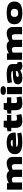

<svg xmlns="http://www.w3.org/2000/svg" viewBox="3044 -3863 829 6957"><g transform="rotate(-90 3458.5 -384.5)"><path d="M64 0V-547H298V-478Q370 -517 431 -537Q492 -557 552 -557Q628 -557 671 -535.5Q714 -514 740 -469Q801 -500 848 -519.5Q895 -539 937 -548Q979 -557 1027 -557Q1099 -557 1149 -529Q1199 -501 1225 -454Q1251 -407 1251 -349V0H990V-256Q990 -307 971 -338.5Q952 -370 902 -370Q873 -370 845 -361Q817 -352 785 -339Q787 -325 787.5 -311.5Q788 -298 788 -285V0H527V-256Q527 -305 507 -336.5Q487 -368 436 -368Q409 -368 382 -360Q355 -352 325 -338V0Z M1775 10Q1647 10 1551.5 -15.5Q1456 -41 1403 -100.5Q1350 -160 1350 -264Q1350 -343 1384.5 -399Q1419 -455 1478.5 -490Q1538 -525 1613 -541Q1688 -557 1769 -557Q1952 -557 2042 -493Q2132 -429 2132 -292Q2132 -280 2132 -262.5Q2132 -245 2130 -231Q2049 -227 1924 -221Q1799 -215 1619 -211Q1618 -209 1618 -205Q1619 -177 1663 -161Q1707 -145 1803 -145Q1865 -145 1942.5 -152.5Q2020 -160 2107 -175L2133 -27Q2049 -8 1964 1Q1879 10 1775 10ZM1620 -335Q1693 -337 1761.5 -339Q1830 -341 1873 -342Q1868 -374 1841.5 -392Q1815 -410 1756 -410Q1707 -410 1670.5 -392.5Q1634 -375 1620 -335Z M2550 10Q2473 10 2418 -12Q2363 -34 2333 -88Q2303 -142 2303 -237V-390H2181V-529L2303 -547L2329 -665H2563V-547H2771V-390H2563V-249Q2563 -213 2580.5 -197.5Q2598 -182 2638 -182Q2665 -182 2695.5 -187.5Q2726 -193 2771 -202L2801 -23Q2734 -8 2675 1Q2616 10 2550 10Z M3189 10Q3112 10 3057 -12Q3002 -34 2972 -88Q2942 -142 2942 -237V-390H2820V-529L2942 -547L2968 -665H3202V-547H3410V-390H3202V-249Q3202 -213 3219.5 -197.5Q3237 -182 3277 -182Q3304 -182 3334.5 -187.5Q3365 -193 3410 -202L3440 -23Q3373 -8 3314 1Q3255 10 3189 10Z M3657 -585Q3572 -585 3536 -609.5Q3500 -634 3500 -682Q3500 -730 3536 -754.5Q3572 -779 3657 -779Q3743 -779 3778.5 -754.5Q3814 -730 3814 -682Q3814 -634 3778.5 -609.5Q3743 -585 3657 -585ZM3527 0V-547H3788V0Z M3882 -159Q3882 -213 3907.5 -247Q3933 -281 3989.5 -299.5Q4046 -318 4137.5 -326Q4229 -334 4361 -336V-346Q4361 -373 4324.5 -383.5Q4288 -394 4214 -394Q4176 -394 4128 -389.5Q4080 -385 4033 -377.5Q3986 -370 3952 -363L3924 -522Q3992 -537 4071.5 -547Q4151 -557 4231 -557Q4435 -557 4525.5 -507.5Q4616 -458 4616 -351V-220Q4616 -190 4625.5 -178.5Q4635 -167 4649 -167Q4656 -167 4664 -168Q4672 -169 4679 -172L4701 -32Q4672 -11 4633.5 -0.5Q4595 10 4554 10Q4496 10 4452.5 -7Q4409 -24 4388 -65Q4322 -27 4255 -8.5Q4188 10 4106 10Q4065 10 4025 2.5Q3985 -5 3953 -23.5Q3921 -42 3901.5 -75Q3882 -108 3882 -159ZM4151 -164Q4151 -121 4212 -121Q4230 -121 4258 -127Q4286 -133 4314.5 -144Q4343 -155 4361 -171V-225Q4279 -223 4233.5 -217.5Q4188 -212 4169.5 -199.5Q4151 -187 4151 -164Z M4771 0V-547H5005V-478Q5077 -517 5138 -537Q5199 -557 5259 -557Q5335 -557 5378 -535.5Q5421 -514 5447 -469Q5508 -500 5555 -519.5Q5602 -539 5644 -548Q5686 -557 5734 -557Q5806 -557 5856 -529Q5906 -501 5932 -454Q5958 -407 5958 -349V0H5697V-256Q5697 -307 5678 -338.5Q5659 -370 5609 -370Q5580 -370 5552 -361Q5524 -352 5492 -339Q5494 -325 5494.5 -311.5Q5495 -298 5495 -285V0H5234V-256Q5234 -305 5214 -336.5Q5194 -368 5143 -368Q5116 -368 5089 -360Q5062 -352 5032 -338V0Z M6057 -276Q6057 -363 6097 -426Q6137 -489 6227.5 -523Q6318 -557 6470 -557Q6622 -557 6712.5 -523Q6803 -489 6842.5 -426Q6882 -363 6882 -276Q6882 -134 6783.5 -62Q6685 10 6470 10Q6255 10 6156 -62Q6057 -134 6057 -276ZM6322 -275Q6322 -213 6357 -176.5Q6392 -140 6470 -140Q6548 -140 6582.5 -176.5Q6617 -213 6617 -275Q6617 -313 6603.5 -343Q6590 -373 6557.5 -390.5Q6525 -408 6470 -408Q6387 -408 6354.5 -370Q6322 -332 6322 -275Z"/></g></svg>

Font: Georama Extra Expanded ExtraBold
Style: Regular
Weight: 800
Width: 8
Designer: Jean-Baptiste Levee
Foundry: Production Type
Version: Version 1.000